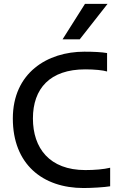

<svg xmlns="http://www.w3.org/2000/svg" viewBox="-20 -946 623 971"><path d="M402.8 4.9C442.9 4.9 508.8 1 537.1 -3.9V-97.7C504.9 -89.8 458.5 -85.9 411.6 -85.9C230 -85.9 146.5 -197.3 146.5 -346.7C146.5 -498 232.4 -595.2 411.1 -595.2C458.5 -595.2 501 -590.8 521.5 -584.5V-677.7C493.2 -682.6 454.1 -684.6 406.2 -684.6C219.7 -684.6 44.9 -577.6 44.9 -346.7C44.9 -115.7 195.3 4.9 402.8 4.9ZM523.9 -926.3H409.7L296.4 -747.1H383.3Z"/></svg>

Font: Inder
Style: Regular
Weight: 400
Designer: Irina Smirnova
Foundry: Irina Smirnova
Version: Version 1.001